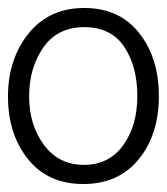

<svg xmlns="http://www.w3.org/2000/svg" viewBox="-30 -847 418 481"><path d="M181 -779Q114 -779 78.5 -728Q43 -677 43 -605.5Q43 -534 80 -484Q117 -434 180 -434Q243 -434 278.5 -483Q314 -532 314 -606.5Q314 -681 281 -730Q248 -779 181 -779ZM318.5 -764.5Q368 -702 368 -606Q368 -510 317.5 -448Q267 -386 178.5 -386Q90 -386 40 -448.5Q-10 -511 -10 -605Q-10 -699 41.5 -763Q93 -827 181 -827Q269 -827 318.5 -764.5Z"/></svg>

Font: Hind Mysuru Light
Style: Regular
Weight: 300
Designer: Manushi Parikh, Hitesh Malaviya
Foundry: Indian Type Foundry
Version: Version 0.703;PS 1.0;hotconv 1.0.86;makeotf.lib2.5.63406